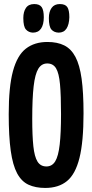

<svg xmlns="http://www.w3.org/2000/svg" viewBox="-20 -917 455 947"><path d="M203 10Q155 10 120.5 -6Q86 -22 64.5 -62Q43 -102 33 -173Q23 -244 23 -354Q23 -489 44 -566.5Q65 -644 107.5 -677Q150 -710 214 -710Q263 -710 297 -693Q331 -676 352 -636.5Q373 -597 382.5 -529Q392 -461 392 -358Q392 -218 372 -138Q352 -58 310.5 -24Q269 10 203 10ZM209 -96Q237 -96 252.5 -121.5Q268 -147 274.5 -204.5Q281 -262 281 -354Q281 -446 276 -501Q271 -556 256.5 -580Q242 -604 213 -604Q185 -604 169 -578Q153 -552 146 -492Q139 -432 139 -331Q139 -248 144.5 -196Q150 -144 165 -120Q180 -96 209 -96ZM142 -756Q121 -757 108 -771.5Q95 -786 95 -828Q95 -859 108 -878Q121 -897 149 -897Q175 -897 185.5 -882Q196 -867 196 -832Q196 -796 182.5 -776Q169 -756 142 -756ZM269 -756Q246 -757 233.5 -771.5Q221 -786 221 -828Q221 -859 234.5 -878Q248 -897 275 -897Q302 -897 312 -882Q322 -867 322 -832Q321 -796 308 -776Q295 -756 269 -756Z"/></svg>

Font: Yanone Kaffeesatz SemiBold
Style: Regular
Weight: 600
Designer: Yanone (Cyrillic: Daniel Pouzeot, Huerta Tipografica, and Cyreal)
Foundry: Yanone
Version: Version 2.003